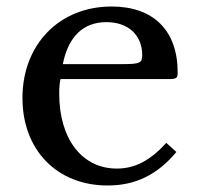

<svg xmlns="http://www.w3.org/2000/svg" viewBox="-20 -560 613 590"><path d="M522 -93 491 -121C441 -66 394 -42 339 -42C232 -42 162 -133 162 -272C162 -290 163 -306 166 -317H495C522 -317 526 -319 526 -337C526 -467 451 -540 323 -540C162 -540 49 -423 49 -259C49 -99 155 10 311 10C396 10 464 -23 522 -93ZM357 -363H173C190 -448 236 -492 307 -492C374 -492 417 -452 417 -391C417 -367 411 -363 357 -363Z"/></svg>

Font: Libre Baskerville
Style: Regular
Weight: 400
Designer: Pablo Impallari, Rodrigo Fuenzalida
Foundry: Pablo Impallari, Rodrigo Fuenzalida
Version: Version 1.051;Glyphs 3.2.3 (3260)